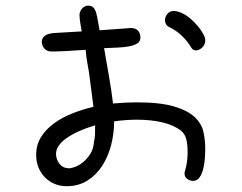

<svg xmlns="http://www.w3.org/2000/svg" viewBox="-20 -554 845 671"><path d="M160.2 -374Q143.6 -374 134.8 -384.8Q126 -395.5 126 -408.2Q126 -419.9 135.7 -428.2Q145.5 -436.5 168 -438.5L265.6 -444.3Q262.7 -460 260.3 -475.6Q257.8 -491.2 257.8 -504.9Q260.7 -518.6 269 -526.4Q277.3 -534.2 288.1 -534.2Q299.8 -534.2 306.2 -527.8Q312.5 -521.5 315.9 -509.8Q319.3 -498 321.8 -482.4Q324.2 -466.8 328.1 -448.2L437.5 -456.1Q454.1 -456.1 462.4 -446.8Q470.7 -437.5 470.7 -422.9Q470.7 -409.2 460 -402.3Q449.2 -395.5 431.6 -392.1Q414.1 -388.7 391.1 -387.7Q368.2 -386.7 343.8 -385.7Q351.6 -337.9 360.4 -290Q369.1 -242.2 375 -192.4Q397.5 -194.3 418 -195.3Q438.5 -196.3 458 -196.3Q540 -196.3 587.9 -182.1Q635.7 -168 660.2 -145Q684.6 -122.1 690.9 -93.3Q697.3 -64.5 697.3 -34.2Q697.3 -18.6 695.8 1Q694.3 20.5 689.9 37.6Q685.5 54.7 677.2 66.4Q668.9 78.1 654.3 78.1Q643.6 78.1 634.3 71.3Q625 64.5 625 52.7Q625 45.9 627 42Q635.7 11.7 635.7 -21.5Q635.7 -49.8 630.9 -67.9Q626 -85.9 613.3 -96.7Q586.9 -117.2 546.9 -126.5Q506.8 -135.7 460 -135.7Q419.9 -135.7 378.9 -129.9Q378.9 -88.9 368.7 -48.3Q358.4 -7.8 337.9 24.4Q317.4 56.6 286.1 76.7Q254.9 96.7 212.9 96.7Q190.4 96.7 171.4 88.9Q152.3 81.1 137.7 66.4Q123 51.8 114.7 31.7Q106.4 11.7 106.4 -12.7Q106.4 -47.9 123.5 -75.2Q140.6 -102.5 168.9 -123Q197.3 -143.6 232.9 -157.7Q268.6 -171.9 306.6 -180.7L293.9 -279.3Q291 -303.7 286.1 -329.1Q281.2 -354.5 279.3 -379.9Q241.2 -377 210 -375.5Q178.7 -374 160.2 -374ZM312.5 -116.2Q248 -96.7 211.9 -70.8Q175.8 -44.9 175.8 -16.6Q175.8 2.9 188 18.6Q200.2 34.2 222.7 34.2Q227.5 34.2 240.7 29.8Q253.9 25.4 268.1 14.6Q282.2 3.9 294.4 -14.2Q306.6 -32.2 308.6 -59.6Q311.5 -69.3 312 -84Q312.5 -98.6 312.5 -116.2ZM574.2 -458Q563.5 -462.9 560.1 -469.2Q556.6 -475.6 556.6 -483.4Q556.6 -495.1 564.9 -505.4Q573.2 -515.6 586.9 -515.6Q599.6 -515.6 614.7 -508.8Q629.9 -502 644.5 -489.7Q659.2 -477.5 672.9 -460.9Q686.5 -444.3 695.3 -424.8Q697.3 -419.9 697.3 -412.1Q697.3 -397.5 686.5 -387.7Q675.8 -377.9 665 -377.9Q654.3 -377.9 648.4 -387.7Q633.8 -412.1 614.7 -429.7Q595.7 -447.3 574.2 -458Z"/></svg>

Font: Hi Melody
Style: Regular
Weight: 400
Designer: YoonDesign Inc.
Foundry: YoonDesign Inc.
Version: Version 3.00